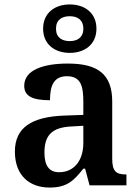

<svg xmlns="http://www.w3.org/2000/svg" viewBox="-20 -834 625 864"><path d="M294 -596C361 -596 414 -634 414 -705C414 -776 361 -814 294 -814C227 -814 174 -776 174 -705C174 -634 227 -596 294 -596ZM294 -649C260 -649 232 -664 232 -705C232 -746 260 -761 294 -761C327 -761 355 -746 355 -705C355 -664 327 -649 294 -649ZM203 10C282 10 312 -21 355 -75H363L383 0H549V-49H546C501 -49 485 -65 485 -120V-377C485 -502 418 -548 285 -548C177 -548 89 -520 89 -448C89 -400 128 -383 205 -383C205 -445 220 -491 281 -491C346 -491 355 -443 355 -374V-317L272 -314C121 -309 47 -259 47 -152C47 -42 115 10 203 10ZM246 -59C201 -59 180 -89 180 -147C180 -222 210 -261 303 -265L355 -268V-191C355 -110 312 -59 246 -59Z"/></svg>

Font: Noto Serif SemiBold
Style: Regular
Weight: 600
Designer: Monotype Design Team
Foundry: Monotype Imaging Inc.
Version: Version 2.013